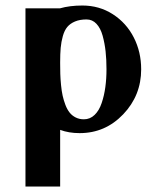

<svg xmlns="http://www.w3.org/2000/svg" viewBox="-20 -472 571 692"><path d="M71.8 0ZM196.8 -3.9V200.2H71.8V-441.9H195.8Q231.4 -452.1 276.9 -452.1Q337.9 -452.1 386.7 -420.7Q435.5 -389.2 462.2 -336.9Q488.8 -284.7 488.8 -222.2Q488.8 -127.9 424.1 -60.1Q359.4 7.8 267.1 7.8Q228 7.8 196.8 -3.9ZM196.8 -246.1Q196.8 -223.6 197.3 -205.6Q197.8 -187.5 200 -165.5Q202.1 -143.6 205.8 -127Q209.5 -110.4 215.8 -93.8Q222.2 -77.1 231 -66.2Q239.7 -55.2 252.9 -48.6Q266.1 -42 282.2 -42Q304.7 -42 321 -57.9Q337.4 -73.7 346.4 -100.6Q355.5 -127.4 359.6 -157.7Q363.8 -188 363.8 -222.2Q363.8 -257.3 360.6 -286.6Q357.4 -315.9 349.9 -343.3Q342.3 -370.6 327.6 -386.2Q313 -401.9 292 -401.9Q267.6 -401.9 250.2 -394.5Q232.9 -387.2 222.7 -375Q212.4 -362.8 206.5 -342Q200.7 -321.3 198.7 -299.6Q196.8 -277.8 196.8 -246.1Z"/></svg>

Font: Pfennig
Style: Bold
Weight: 700
Version: Version 20120410 ; ttfautohint (v0.8)